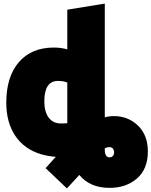

<svg xmlns="http://www.w3.org/2000/svg" viewBox="-20 -832 844 1070"><path d="M591 -12Q575 -12 564 -5V2Q564 45 591 45Q602 45 609 37Q616 29 616 18Q616 5 609.5 -3.5Q603 -12 591 -12ZM564 -812V-178Q588 -185 615 -185Q694 -185 749 -132Q804 -79 804 12Q804 110 743.5 162.5Q683 215 591 215Q481 215 422 143L353 218L234 105L262 74Q271 64 291 42Q250 39 210 28Q116 0 65.5 -74.5Q15 -149 15 -260Q15 -404 85 -485.5Q155 -567 280 -567Q320 -567 355 -557V-778ZM355 -145V-372Q334 -381 303 -381Q227 -381 227 -267Q227 -210 251 -177Q275 -144 320 -144Q346 -144 355 -145Z"/></svg>

Font: Repo
Style: ExtraBlack
Weight: 1000
Designer: Stefan Peev
Foundry: Context Ltd
Version: Version 001.000